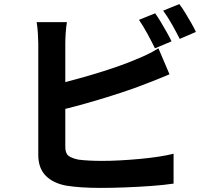

<svg xmlns="http://www.w3.org/2000/svg" viewBox="-20 -875 1040 938"><path d="M738 -810Q751 -792 766 -767Q781 -742 795 -717Q809 -692 818 -673L737 -639Q722 -670 700.5 -709.5Q679 -749 659 -778ZM856 -855Q870 -837 885.5 -811.5Q901 -786 915 -761.5Q929 -737 937 -719L858 -685Q842 -717 820 -756Q798 -795 777 -823ZM307 -767Q303 -745 301 -714.5Q299 -684 299 -663V-474Q358 -489 421 -507.5Q484 -526 542.5 -546Q601 -566 645 -585Q672 -596 698.5 -608.5Q725 -621 754 -639L808 -512Q779 -500 747.5 -487Q716 -474 691 -465Q641 -445 574 -423Q507 -401 435.5 -380Q364 -359 299 -343V-158Q299 -126 314.5 -114Q330 -102 364 -95Q387 -92 416.5 -90.5Q446 -89 480 -89Q519 -89 566.5 -91.5Q614 -94 662.5 -98.5Q711 -103 754 -109.5Q797 -116 828 -124V22Q781 29 719 33.5Q657 38 592 40.5Q527 43 472 43Q372 43 304 32Q239 20 203 -17Q167 -54 167 -118V-663Q167 -680 165 -712.5Q163 -745 159 -767Z"/></svg>

Font: Chiron Sans HK TT
Style: Bold
Weight: 700
Designer: Ryoko NISHIZUKA 西塚涼子 (kana, bopomofo & ideographs); Paul D. Hunt (Latin, Greek & Cyrillic); Sandoll Communications 산돌커뮤니
Foundry: Adobe
Version: Version 2.022;hotconv 1.0.109;makeotfexe 2.5.65596